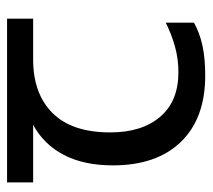

<svg xmlns="http://www.w3.org/2000/svg" viewBox="-48 -528 587 530"><g transform="rotate(-90 245.0 -263.5)"><path d="M301 10Q183 10 118 -57Q53 -124 53 -245Q53 -325 82 -380.5Q111 -436 165 -465H6V-537H458V-465H345Q251 -465 197.5 -411.5Q144 -358 144 -252Q144 -165 187 -114.5Q230 -64 310 -64Q347 -64 381 -73.5Q415 -83 447 -99V-21Q418 -5 383 2.5Q348 10 301 10Z"/></g></svg>

Font: lkorean15
Style: Book
Weight: 400
Designer: Jelle Bosma - Monotype Design Team
Foundry: Monotype Imaging Inc.
Version: Version 2.003